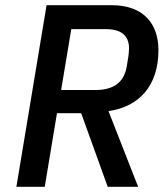

<svg xmlns="http://www.w3.org/2000/svg" viewBox="-20 -718 640 738"><path d="M199 -283H292L394 0H511L397 -291C518 -308 589 -392 589 -525C589 -628 530 -698 410 -698H159L43 0H152ZM215 -372 254 -606H387C446 -606 476 -581 476 -532C476 -520 474 -505 473 -498L467 -462C457 -402 417 -372 347 -372Z"/></svg>

Font: IBM Mono Medium
Style: Italic
Weight: 500
Italic angle: -9°
Monospace: yes
Designer: Mike Abbink, Paul van der Laan, Pieter van Rosmalen
Foundry: Bold Monday
Version: Version 2.3